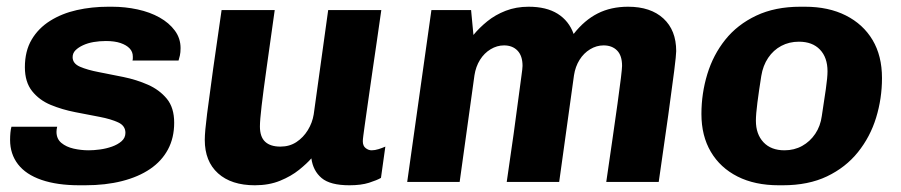

<svg xmlns="http://www.w3.org/2000/svg" viewBox="-20 -541 2679 571"><path d="M216 10Q150 10 103.5 -6Q57 -22 33.5 -52.5Q10 -83 10 -125Q10 -136 11 -146.5Q12 -157 14 -164H150Q149 -159 148.5 -156Q148 -153 148 -149Q148 -128 162.5 -116Q177 -104 199 -99Q221 -94 244 -94Q259 -94 277.5 -96.5Q296 -99 313 -105Q330 -111 341.5 -121Q353 -131 353 -146Q353 -167 331.5 -177Q310 -187 276 -193.5Q242 -200 203.5 -207.5Q165 -215 131 -229Q97 -243 75.5 -270Q54 -297 54 -341Q54 -389 74 -423Q94 -457 129 -479Q164 -501 208.5 -511Q253 -521 302 -521H313Q352 -521 389 -513Q426 -505 454.5 -489Q483 -473 500 -450Q517 -427 517 -398Q517 -385 515 -376Q513 -367 511 -361H374Q375 -364 375 -367.5Q375 -371 375 -373Q375 -387 365.5 -397Q356 -407 338.5 -413Q321 -419 295 -419Q276 -419 258.5 -416Q241 -413 227 -406.5Q213 -400 204.5 -391.5Q196 -383 196 -371Q196 -352 218 -342.5Q240 -333 274 -326.5Q308 -320 347 -312Q386 -304 420 -289Q454 -274 476 -247.5Q498 -221 498 -176Q498 -131 479.5 -96.5Q461 -62 426.5 -38.5Q392 -15 343 -2.5Q294 10 233 10Z M738 10Q668 10 628.5 -25.5Q589 -61 589 -125Q589 -149 596 -203.5Q603 -258 614 -337Q625 -416 639 -511H797Q783 -411 773 -340Q763 -269 758 -226Q753 -183 753 -165Q753 -134 768.5 -119.5Q784 -105 814 -105Q841 -105 861.5 -118.5Q882 -132 895.5 -154Q909 -176 913 -201L956 -511H1114Q1107 -461 1100.5 -417Q1094 -373 1088.5 -335Q1083 -297 1078.5 -265.5Q1074 -234 1070.5 -209.5Q1067 -185 1064.5 -167Q1062 -149 1060.5 -137.5Q1059 -126 1059 -121Q1059 -107 1067.5 -100.5Q1076 -94 1085 -94Q1095 -94 1106 -97.5Q1117 -101 1126 -105L1113 -12Q1101 -5 1077.5 2.5Q1054 10 1019 10Q962 10 936.5 -11.5Q911 -33 906 -70Q893 -55 869.5 -36Q846 -17 813 -3.5Q780 10 738 10Z M1191 0 1263 -511H1381L1388 -437Q1405 -458 1429 -477.5Q1453 -497 1484 -509Q1515 -521 1552 -521Q1605 -521 1638.5 -500Q1672 -479 1686 -440Q1718 -481 1757.5 -501Q1797 -521 1848 -521Q1915 -521 1953 -486Q1991 -451 1991 -389Q1991 -378 1985 -330Q1979 -282 1967.5 -199.5Q1956 -117 1939 0H1783Q1793 -68 1801.5 -127.5Q1810 -187 1816.5 -233Q1823 -279 1826.5 -308.5Q1830 -338 1830 -345Q1830 -376 1815 -391Q1800 -406 1775 -406Q1754 -406 1735 -394.5Q1716 -383 1703.5 -363Q1691 -343 1687 -317L1643 0H1487Q1499 -81 1507.5 -142.5Q1516 -204 1521.5 -246.5Q1527 -289 1530.5 -313.5Q1534 -338 1534 -345Q1534 -375 1519 -390.5Q1504 -406 1479 -406Q1458 -406 1439 -394.5Q1420 -383 1407.5 -363Q1395 -343 1391 -317L1347 0Z M2296 10Q2225 10 2173.5 -16Q2122 -42 2094 -89.5Q2066 -137 2066 -202Q2066 -263 2083.5 -320.5Q2101 -378 2137 -423Q2173 -468 2229 -494.5Q2285 -521 2360 -521H2374Q2444 -521 2495.5 -495Q2547 -469 2575 -422Q2603 -375 2603 -309Q2603 -248 2585.5 -191Q2568 -134 2531.5 -88.5Q2495 -43 2439.5 -16.5Q2384 10 2308 10ZM2313 -94Q2342 -94 2365.5 -107Q2389 -120 2404.5 -143Q2420 -166 2424 -196Q2431 -241 2436 -276Q2441 -311 2441 -329Q2441 -370 2418.5 -393.5Q2396 -417 2356 -417Q2327 -417 2303.5 -404.5Q2280 -392 2264.5 -369Q2249 -346 2244 -315Q2237 -271 2232.5 -236Q2228 -201 2228 -182Q2228 -142 2250.5 -118Q2273 -94 2313 -94Z"/></svg>

Font: Chivo Medium
Style: Bold Italic
Weight: 700
Italic angle: -8.05°
Version: Version 2.002